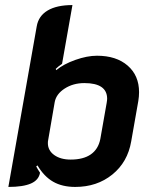

<svg xmlns="http://www.w3.org/2000/svg" viewBox="-20 -729 605 758"><path d="M125 -625Q132 -666 168 -687.5Q204 -709 266 -709L225 -477Q210 -467 200 -457L202 -452Q231 -476 277.5 -492.5Q324 -509 363 -509Q439 -509 484 -470Q529 -431 529 -365Q529 -348 526 -330L498 -171Q484 -89 423.5 -40Q363 9 277 9Q226 9 190 -11.5Q154 -32 128 -76L123 -72Q128 -62 138 -47Q133 -18 102 -4.5Q71 9 13 9ZM376 -180 401 -322Q403 -334 403 -339Q403 -401 313 -401Q269 -401 235.5 -379.5Q202 -358 196 -326L170 -175Q169 -171 169 -164Q169 -135 194 -117Q219 -99 259 -99Q309 -99 338.5 -119.5Q368 -140 376 -180Z"/></svg>

Font: K2D
Style: Bold Italic
Weight: 700
Italic angle: -10°
Designer: Katatrad Aksorn Co.,Ltd.
Foundry: Cadson Demak Co.,Ltd.
Version: Version 1.000; ttfautohint (v1.6)